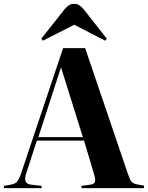

<svg xmlns="http://www.w3.org/2000/svg" viewBox="-25 -981 771 1001"><path d="M-5 0V-12L30 -18Q48 -21 60 -30Q72 -39 84 -74L304 -730H419L642 -74Q652 -44 661 -33.5Q670 -23 693 -19L726 -13V0H400V-12L444 -18Q465 -20 469.5 -31.5Q474 -43 466 -71L413 -248H167L111 -75Q102 -47 109.5 -33.5Q117 -20 140 -18L192 -12V0ZM175 -266H407L294 -627H292ZM199 -769 190 -779 312 -933Q322 -945 333.5 -953Q345 -961 362 -961Q377 -961 388.5 -953.5Q400 -946 415 -928L532 -779L523 -769L362 -852Z"/></svg>

Font: Literata 72pt
Style: Bold
Weight: 700
Designer: Latin by Veronika Burian and Jose Scaglione. Greek by Irene Vlachou. Cyrillic by Vera Evstafieva.
Foundry: TypeTogether
Version: Version 3.002